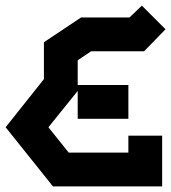

<svg xmlns="http://www.w3.org/2000/svg" viewBox="-36 -662 608 682"><path d="M468 -642 552 -558 476 -480H288L240 -448V-360H420V-240H240V-339L136 -210L208 -120H420V-180H540V0H152L-16 -210L120 -381V-512L252 -600H424Z"/></svg>

Font: SOV_raksil
Style: bold
Weight: 700
Version: Version 1.00